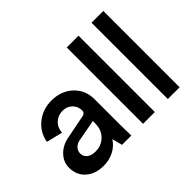

<svg xmlns="http://www.w3.org/2000/svg" viewBox="-135 -939 1210 1210"><g transform="rotate(-45 469.5 -334.0)"><path d="M193.8 12.2Q120.1 12.2 75 -28.1Q29.8 -68.4 29.8 -133.8Q29.8 -184.1 65.9 -222.4Q102.1 -260.7 161.1 -272L318.8 -303.2Q330.1 -304.7 337.2 -312Q344.2 -319.3 344.2 -329.1Q344.2 -367.2 318.8 -392.1Q293.5 -417 254.9 -417Q213.9 -417 185.8 -390.6Q157.7 -364.3 154.8 -321.8L46.9 -348.1Q59.1 -420.4 116 -466.3Q172.9 -512.2 250 -512.2Q336.9 -512.2 393.1 -459.7Q449.2 -407.2 449.2 -326.2V-100.1L451.2 0H368.2L350.1 -67.9Q326.7 -30.8 285.4 -9.3Q244.1 12.2 193.8 12.2ZM143.1 -147.9Q143.1 -120.6 163.8 -104.2Q184.6 -87.9 220.2 -87.9Q273.4 -87.9 308.8 -123Q344.2 -158.2 344.2 -213.9V-236.8Q340.8 -236.3 329.6 -233.6Q318.4 -231 312 -230L203.1 -210Q175.3 -205.1 159.2 -188.2Q143.1 -171.4 143.1 -147.9Z M555.7 0V-680.2H660.6V0Z M776.4 0V-680.2H881.3V0Z"/></g></svg>

Font: Apfel Grotezk Mittel
Style: Regular
Weight: 500
Designer: Luigi Gorlero
Foundry: © 2023, Luigi Gorlero & Collletttivo
Version: Version 2.000;Glyphs 3.2 (3217)